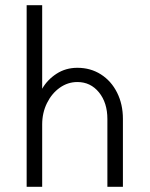

<svg xmlns="http://www.w3.org/2000/svg" viewBox="-20 -722 578 742"><path d="M279 -405Q242 -405 211 -383Q180 -361 161.5 -323.5Q143 -286 143 -241V0H83V-702H143V-379Q163 -414 198.5 -437Q234 -460 279 -460Q330 -460 370 -434.5Q410 -409 432.5 -364Q455 -319 455 -263V0H395V-262Q395 -325 362.5 -365Q330 -405 279 -405Z"/></svg>

Font: SUITE Light
Style: Regular
Weight: 300
Designer: Sun
Foundry: Sun
Version: Version 2.040